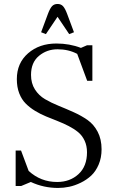

<svg xmlns="http://www.w3.org/2000/svg" viewBox="-20 -928 582 958"><path d="M58.1 0V-176.8H85L123 -75.2Q183.1 -20 265.1 -20Q329.1 -20 371.6 -59.1Q414.1 -98.1 414.1 -168Q414.1 -200.7 402.1 -226.3Q390.1 -252 369.9 -268.6Q349.6 -285.2 323.2 -298.8Q296.9 -312.5 268.1 -323.7Q239.3 -335 210.2 -346.9Q181.2 -358.9 154.8 -375Q128.4 -391.1 108.2 -411.4Q87.9 -431.6 75.9 -462.6Q64 -493.7 64 -533.2Q64 -613.3 120.1 -662.1Q176.3 -710.9 261.2 -710.9Q327.1 -710.9 383.8 -689L414.1 -702.1H440.9V-524.9H415L365.2 -659.2Q321.8 -682.1 267.1 -682.1Q213.9 -682.1 174.3 -649.2Q134.8 -616.2 134.8 -554.2Q134.8 -512.2 154.3 -481.7Q173.8 -451.2 204.8 -433.1Q235.8 -415 273.2 -399.9Q310.5 -384.8 348.1 -367.9Q385.7 -351.1 416.7 -329.3Q447.8 -307.6 467.3 -270.5Q486.8 -233.4 486.8 -183.1Q486.8 -141.1 472.4 -107.2Q458 -73.2 435.3 -52Q412.6 -30.8 383.1 -16.4Q353.5 -2 325.4 3.9Q297.4 9.8 270 9.8Q197.8 9.8 133.8 -20L85.9 0ZM185.1 -767.1 219.2 -858.9Q229.5 -886.2 239.7 -897.2Q250 -908.2 267.1 -908.2Q284.2 -908.2 294.4 -897.2Q304.7 -886.2 314.9 -858.9L349.1 -767.1L325.2 -757.8L267.1 -844.2L209 -757.8Z"/></svg>

Font: Dihjauti S
Style: Regular
Weight: 400
Designer: T. Christopher White
Version: Version 3.0.0